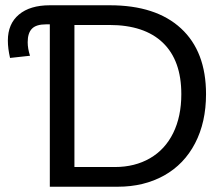

<svg xmlns="http://www.w3.org/2000/svg" viewBox="-20 -708 850 728"><path d="M761.2 -351.1C761.2 -458.8 729.6 -541.9 666.3 -600.3C602.9 -658.8 513 -688 396.5 -688H168.9C118.8 -688 79.8 -676.3 51.8 -652.8C23.8 -629.4 9.8 -596.5 9.8 -554.2C9.8 -534.3 12.5 -512.4 18.1 -488.3L93.8 -496.6C87.9 -514.8 85 -531.9 85 -547.9C85 -571 90.3 -588.1 101.1 -599.1C111.8 -610.2 129.7 -615.7 154.8 -615.7H168.9V0H426.3C492.7 0 551.3 -14.2 602.1 -42.5C652.8 -70.8 692.1 -111.6 719.7 -164.8C747.4 -218 761.2 -280.1 761.2 -351.1ZM667.5 -351.1C667.5 -294.4 657.2 -245.3 636.7 -203.6C616.2 -161.9 586.8 -130 548.6 -107.9C510.3 -85.8 466 -74.7 415.5 -74.7H262.2V-613.3H394.5C483.1 -613.3 550.7 -590.9 597.4 -546.1C644.1 -501.4 667.5 -436.4 667.5 -351.1Z"/></svg>

Font: Arimo
Style: Regular
Weight: 400
Designer: Steve Matteson
Foundry: Monotype Imaging Inc.
Version: Version 1.32